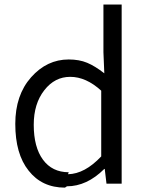

<svg xmlns="http://www.w3.org/2000/svg" viewBox="-20 -815 654 853"><path d="M277.3 12.7C335.9 12.7 391.6 -12.7 443.4 -64.5H445.3L453.1 1H520.5V-794.9H439.5V-583L443.4 -489.3C416 -510.7 390.6 -526.4 367.2 -536.1C343.8 -545.9 316.4 -550.8 285.2 -550.8C220.7 -550.8 165 -524.4 118.2 -471.7C71.3 -418.9 47.9 -349.6 47.9 -264.6C47.9 -175.8 67.4 -106.4 107.4 -56.6C146.5 -6.8 200.2 18.6 268.6 18.6ZM285.2 -49.8C236.3 -49.8 198.2 -68.4 170.9 -105.5C143.6 -142.6 129.9 -194.3 129.9 -260.7C129.9 -323.2 145.5 -374 176.8 -414.1C208 -454.1 246.1 -473.6 292 -473.6C338.9 -473.6 384.8 -453.1 429.7 -412.1V-120.1C380.9 -68.4 332 -42 282.2 -41Z"/></svg>

Font: Gen Shin Gothic P Normal
Style: Regular
Weight: 300
Designer: [Source Han Sans]
Ryoko NISHIZUKA  (kana & ideographs); Paul D. Hunt (Latin, Greek & Cyrillic); Wenlong ZHANG  (bopomofo
Version: Version 1.002.20150607